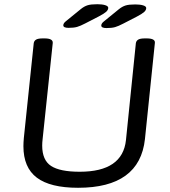

<svg xmlns="http://www.w3.org/2000/svg" viewBox="-20 -884 806 910"><path d="M350 6Q218 6 154.5 -42Q91 -90 91 -191Q91 -200 91.5 -209.5Q92 -219 93 -230L140 -680Q142 -691 151.5 -696.5Q161 -702 183 -702H191Q232 -702 230 -680L182 -225Q181 -217 180.5 -209Q180 -201 180 -194Q180 -125 222 -97.5Q264 -70 358 -70Q561 -70 577 -220L624 -680Q626 -691 635.5 -696.5Q645 -702 667 -702H675Q717 -702 714 -680L667 -225Q642 6 350 6ZM305 -752Q280 -752 280 -764Q280 -774 293 -784L363 -841Q379 -854 395 -859Q411 -864 441 -864Q464 -864 478.5 -859.5Q493 -855 493 -847Q493 -837 483 -828Q473 -819 448 -806L384 -773Q361 -761 345.5 -756.5Q330 -752 305 -752ZM485 -751Q460 -751 460 -763Q460 -773 473 -783L543 -840Q559 -853 575 -858Q591 -863 621 -863Q644 -863 658.5 -858.5Q673 -854 673 -846Q673 -836 663 -827Q653 -818 628 -805L564 -772Q541 -760 525.5 -755.5Q510 -751 485 -751Z"/></svg>

Font: Asap Semi Expanded Semi Expanded Regular
Style: Italic
Weight: 400
Width: 6
Italic angle: -6°
Designer: Pablo Cosgaya
Foundry: Omnibus-Type
Version: Version 3.001; ttfautohint (v1.8.4.7-5d5b)